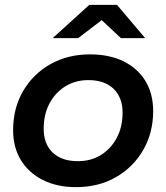

<svg xmlns="http://www.w3.org/2000/svg" viewBox="-20 -764 685 791"><path d="M293 7Q215 7 156.5 -22.5Q98 -52 66 -104.5Q34 -157 34 -228Q34 -318 75 -388.5Q116 -459 187.5 -499.5Q259 -540 351 -540Q430 -540 488.5 -511.5Q547 -483 579 -430.5Q611 -378 611 -306Q611 -217 570 -146Q529 -75 457.5 -34Q386 7 293 7ZM301 -100Q355 -100 396 -125.5Q437 -151 461 -196Q485 -241 485 -300Q485 -362 448 -398Q411 -434 344 -434Q291 -434 249.5 -408.5Q208 -383 184 -338Q160 -293 160 -234Q160 -171 197 -135.5Q234 -100 301 -100ZM197 -607 348 -744H462L578 -607H478L399 -681L302 -607Z"/></svg>

Font: Montserrat Thin SemiBold
Style: Italic
Weight: 600
Italic angle: -11.3°
Version: Version 9.000